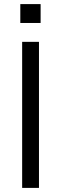

<svg xmlns="http://www.w3.org/2000/svg" viewBox="-20 -916 298 936"><path d="M88 0V-712H170V0ZM79 -896H178V-804H79Z"/></svg>

Font: PRinguin Sans
Style: Regular
Weight: 400
Designer: Vernon Adams
Foundry: Vernon Adams
Version: ""